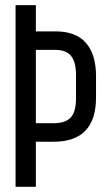

<svg xmlns="http://www.w3.org/2000/svg" viewBox="-20 -720 417 740"><path d="M40 0V-700.2H118.2V-599.1H192.9Q272.9 -599.1 311.5 -554.4Q350.1 -509.8 350.1 -426.8V-344.2Q350.1 -173.8 187 -173.8H118.2V0ZM118.2 -245.1H187Q231.4 -245.1 252.2 -266.8Q272.9 -288.6 272.9 -338.9V-432.1Q272.9 -480.5 253.9 -504.2Q234.9 -527.8 192.9 -527.8H118.2Z"/></svg>

Font: Bebas Neue Regular
Style: Regular
Weight: 400
Designer: Ryoichi Tsunekawa
Foundry: Ryoichi Tsunekawa
Version: Version 001.003